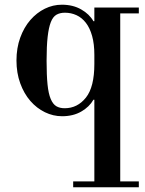

<svg xmlns="http://www.w3.org/2000/svg" viewBox="-20 -482 618 816"><path d="M570 314H291V289H381V-58H377Q360 -28 325.5 -8Q291 12 244 12Q206 12 171 -5Q136 -22 109 -53Q82 -84 66 -128Q50 -172 50 -225Q50 -278 66 -322Q82 -366 109 -397Q136 -428 170.5 -445Q205 -462 243 -462Q290 -462 325 -442Q360 -422 377 -392H381V-450H570V-425H491V289H570ZM255 -22Q309 -22 345 -67Q381 -112 381 -210V-249Q381 -295 371.5 -329Q362 -363 345 -385Q328 -407 305 -417.5Q282 -428 256 -428Q235 -428 220 -419.5Q205 -411 196 -388Q187 -365 182.5 -325.5Q178 -286 178 -224Q178 -162 182 -123Q186 -84 195.5 -61.5Q205 -39 219.5 -30.5Q234 -22 255 -22Z"/></svg>

Font: Libre Bodoni
Style: Regular
Weight: 400
Designer: Pablo Impallari, Rodrigo Fuenzalida
Foundry: Pablo Impallari, Rodrigo Fuenzalida
Version: Version 1.001; ttfautohint (v1.5.65-e2d9)